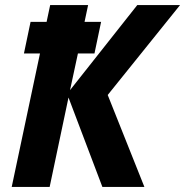

<svg xmlns="http://www.w3.org/2000/svg" viewBox="-20 -734 727 754"><path d="M26 0H175L249 -351L382 0H547L403 -361L687 -714H519L255 -380L286 -524H351L377 -648H312L326 -714H177L163 -648H100L74 -524H137Z"/></svg>

Font: BC Sans
Style: Bold Italic
Weight: 700
Italic angle: -12°
Designer: Monotype Design Team
Province of B.C.
Foundry: Monotype Imaging Inc.
Version: Version 2.000;GOOG;noto-source:20170915:90ef993387c0